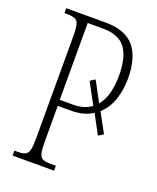

<svg xmlns="http://www.w3.org/2000/svg" viewBox="-134 -794 713 874"><g transform="rotate(20 222.0 -357.0)"><path d="M34 0V-24H51Q74 -24 86.5 -30Q99 -36 103.5 -54Q108 -72 108 -110V-606Q108 -642 103.5 -660Q99 -678 86.5 -684Q74 -690 51 -690H34V-714H226Q320 -714 364 -662.5Q408 -611 408 -508Q408 -456 392.5 -408Q377 -360 341 -327L392 -233L368 -218L318 -311Q298 -297 272 -290Q246 -283 214 -283H150V-108Q150 -71 154.5 -53.5Q159 -36 171 -30Q183 -24 207 -24H235V0ZM215 -312Q242 -312 264 -319Q286 -326 302 -338L247 -440L271 -455L323 -358Q347 -387 356 -426.5Q365 -466 365 -507Q365 -596 332.5 -640Q300 -684 223 -684H149V-312Z"/></g></svg>

Font: Noto Serif ExtraCondensed ExtraLight
Style: Regular
Weight: 200
Width: 2
Designer: Monotype Design Team
Foundry: Monotype Imaging Inc.
Version: Version 2.015